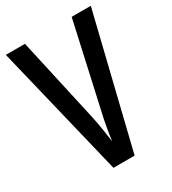

<svg xmlns="http://www.w3.org/2000/svg" viewBox="-175 -809 812 904"><g transform="rotate(-30 231.0 -357.0)"><path d="M462 -714 288 0H173L0 -714H104L206 -255Q213 -222 219.5 -182.5Q226 -143 230 -111Q234 -143 241 -182.5Q248 -222 256 -256L358 -714Z"/></g></svg>

Font: Noto Sans Ethiopic ExtraCondensed Medium
Style: Regular
Weight: 500
Width: 2
Designer: Monotype Design Team
Foundry: Monotype Imaging Inc.
Version: Version 2.102; ttfautohint (v1.8.4.7-5d5b)